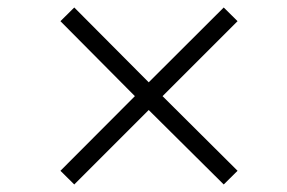

<svg xmlns="http://www.w3.org/2000/svg" viewBox="-20 -568 771 515"><path d="M416 -310.1 617.2 -109.9 580.1 -73.2 378.9 -272.9 179.2 -73.2 142.1 -109.9 341.8 -310.1 142.1 -511.2 179.2 -547.9 378.9 -347.2 580.1 -547.9 617.2 -511.2Z"/></svg>

Font: Oakes Grotesk
Style: Light
Weight: 300
Designer: Samuel Oakes
Foundry: Samuel Oakes
Version: Version 1.0 | wf-rip DC20170320